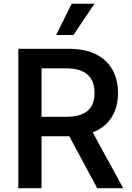

<svg xmlns="http://www.w3.org/2000/svg" viewBox="-20 -982 688 1002"><path d="M75.6 0H196.7V-271H340.9H341.6L487.2 0H622.9L463.8 -291.2C551.1 -324.9 595.9 -398.8 595.9 -497.2C595.9 -633.5 509.6 -727.3 342 -727.3H75.6ZM196.7 -372.5V-625.4H326C429.3 -625.4 473.4 -577.1 473.4 -497.2C473.4 -417.3 429.3 -372.5 326.7 -372.5ZM273.1 -799.4H363.6L473 -962.4H354Z"/></svg>

Font: Magic Ui Pro Semi Bold
Style: Regular
Weight: 600
Designer: Stefan Endress, Andreas Faust
Version: Version 1.000;FEAKit 1.0